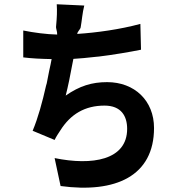

<svg xmlns="http://www.w3.org/2000/svg" viewBox="-20 -824 840 900"><path d="M702 -224C702 -352 611 -439 482 -439C410 -439 353 -421 288 -376C299 -419 310 -473 320 -528L322 -538L324 -548C356 -550 389 -553 423 -557L433 -558L444 -559C516 -568 587 -580 641 -591L638 -712C542 -686 433 -671 342 -665C343 -676 356 -686 358 -695C364 -728 366 -763 375 -798L246 -804C248 -771 247 -745 243 -702C241 -690 249 -677 248 -662C199 -663 138 -671 89 -681V-555C129 -550 171 -548 222 -547C219 -530 215 -512 211 -494L209 -484C206 -467 202 -450 199 -433L196 -423C179 -347 158 -270 133 -211L236 -168C244 -185 254 -199 263 -213C311 -289 378 -329 470 -329C548 -329 576 -280 576 -220C576 -73 411 -47 236 -83L264 48C522 83 702 1 702 -224Z"/></svg>

Font: Glow Sans TC Compressed
Style: Bold
Weight: 700
Width: 2
Designer: Ryoko NISHIZUKA (kana, bopomofo & ideographs); Paul D. Hunt (Latin, Greek & Cyrillic); Sandoll Communications, Soo-young
Version: Version 0.93